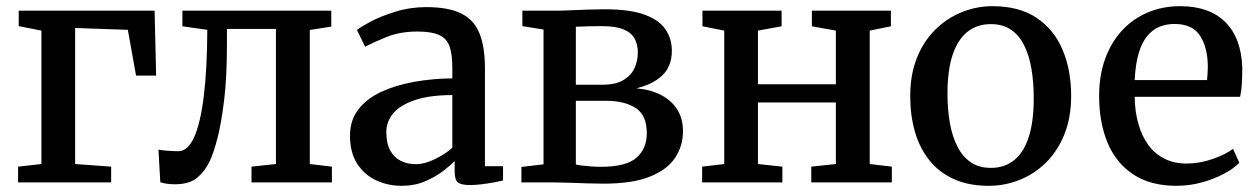

<svg xmlns="http://www.w3.org/2000/svg" viewBox="-20 -590 4070 621"><path d="M38.5 0V-51L114 -59.5V-491L40.5 -505.5V-555.5H480L485 -345.5H420L393.5 -493.5L223 -499.5V-59.5L339.5 -51V0Z M545.5 6Q530 6 518 4Q506 2 498.5 -0.5L492.5 -106Q503 -104 520.2 -102.5Q537.5 -101 556.5 -101Q587.5 -101 608 -146.5Q628.5 -192 639.2 -279.8Q650 -367.5 650.5 -493.5L570 -505V-555.5H1051.5V-504L982 -493V-59.5L1053.5 -51V0H793.5V-51L872.5 -59.5V-496.5H714V-448Q714 -341 705 -266.5Q696 -192 683.5 -143.8Q671 -95.5 658.5 -69Q643.5 -37 618.2 -15.5Q593 6 545.5 6Z M1279.5 11Q1234.5 11 1196.5 -6.8Q1158.5 -24.5 1135.2 -60.5Q1112 -96.5 1112 -151Q1112 -201 1139 -236Q1166 -271 1212.8 -292.8Q1259.5 -314.5 1319 -325.2Q1378.5 -336 1443 -336.5V-371Q1443 -415 1433.8 -440.5Q1424.5 -466 1400 -477Q1375.5 -488 1330.5 -488Q1272.5 -488 1228.8 -469.8Q1185 -451.5 1161 -439L1134.5 -493Q1145 -502 1178.2 -519.8Q1211.5 -537.5 1258.8 -552.2Q1306 -567 1358.5 -567Q1429.5 -567 1471 -546.8Q1512.5 -526.5 1530.5 -482.8Q1548.5 -439 1548.5 -369.5V-52.5H1607V-6.5Q1596 -3.5 1577.2 0Q1558.5 3.5 1537.8 6Q1517 8.5 1500 8.5Q1472.5 8.5 1461.5 0.5Q1450.5 -7.5 1450.5 -37.5V-69Q1438 -56 1413.8 -37.2Q1389.5 -18.5 1355.2 -3.8Q1321 11 1279.5 11ZM1326 -59Q1352 -59 1385 -74.5Q1418 -90 1443 -112V-282.5Q1370 -282.5 1322.5 -266.5Q1275 -250.5 1252.2 -223.8Q1229.5 -197 1229.5 -163Q1229.5 -126.5 1242 -103.5Q1254.5 -80.5 1276.2 -69.8Q1298 -59 1326 -59Z M1931.5 4Q1908 4 1877.8 3Q1847.5 2 1819.8 1Q1792 0 1775 0H1666.5V-50L1738 -58.5V-494.5L1669.5 -505.5V-555.5H1783Q1800 -555.5 1826.2 -556.8Q1852.5 -558 1881.8 -559Q1911 -560 1936 -560Q2017.5 -560 2065 -542.5Q2112.5 -525 2132.8 -494.5Q2153 -464 2153 -426Q2153 -374.5 2121.2 -345.2Q2089.5 -316 2038 -304.5Q2085 -300 2118.5 -282.5Q2152 -265 2170.5 -235.8Q2189 -206.5 2189 -165Q2189 -118.5 2163.8 -80Q2138.5 -41.5 2082.2 -18.8Q2026 4 1931.5 4ZM1923.5 -50.5Q2005 -50.5 2038.5 -79.8Q2072 -109 2072 -159Q2072 -218 2035.5 -241Q1999 -264 1941 -264H1842.5V-58Q1850 -56 1862.8 -54.5Q1875.5 -53 1891.2 -51.8Q1907 -50.5 1923.5 -50.5ZM1842.5 -316H1929Q1971 -316 1996 -330.8Q2021 -345.5 2032 -369.2Q2043 -393 2043 -420.5Q2043 -445.5 2032.8 -464.8Q2022.5 -484 1997.2 -494.8Q1972 -505.5 1925.5 -505.5Q1904.5 -505.5 1883.2 -505Q1862 -504.5 1842.5 -503.5Z M2251 0V-51L2322.5 -59.5V-491L2252 -505V-555.5H2508V-505L2431.5 -491V-317.5H2683.5V-491L2606 -505V-555.5H2861.5V-505L2793 -491V-59.5L2864.5 -51V0H2604V-51L2683.5 -59.5V-258.5H2431.5V-59.5L2510.5 -51V0Z M2924 -279Q2924 -349.5 2946 -403.8Q2968 -458 3006 -495Q3044 -532 3091.5 -551Q3139 -570 3189.5 -570Q3277 -570 3333.2 -532Q3389.5 -494 3417 -428.5Q3444.5 -363 3444.5 -280Q3444.5 -209 3422.2 -154.5Q3400 -100 3362.2 -63.2Q3324.5 -26.5 3276.8 -7.8Q3229 11 3178.5 11Q3113 11 3065 -10.8Q3017 -32.5 2985.8 -71.8Q2954.5 -111 2939.2 -164Q2924 -217 2924 -279ZM3185 -47Q3229 -47 3260 -71.8Q3291 -96.5 3307.2 -146.5Q3323.5 -196.5 3323.5 -272Q3323.5 -324 3316 -367.8Q3308.5 -411.5 3292.2 -444Q3276 -476.5 3249.5 -494.2Q3223 -512 3185 -512Q3140.5 -512 3109.2 -487.2Q3078 -462.5 3061.2 -412.8Q3044.5 -363 3044.5 -287Q3044.5 -234.5 3052.5 -190.8Q3060.5 -147 3077.2 -114.8Q3094 -82.5 3120.5 -64.8Q3147 -47 3185 -47Z M3785.5 11Q3701 11 3645.2 -26Q3589.5 -63 3562.2 -128.5Q3535 -194 3535 -279.5Q3535 -345.5 3554.2 -399Q3573.5 -452.5 3608.5 -490.8Q3643.5 -529 3691.8 -549.5Q3740 -570 3797 -570Q3891.5 -570 3943.2 -518.5Q3995 -467 3998 -370.5Q3998 -340 3996.5 -317.2Q3995 -294.5 3991 -277H3650Q3650.5 -229.5 3661.8 -189.8Q3673 -150 3694 -121.2Q3715 -92.5 3746.2 -76.8Q3777.5 -61 3818 -61Q3860 -61 3902.8 -76Q3945.5 -91 3968 -108.5L3988.5 -63.5Q3970.5 -45 3938.8 -28Q3907 -11 3867 0Q3827 11 3785.5 11ZM3650 -331H3884Q3885 -339.5 3885.8 -352Q3886.5 -364.5 3886.5 -374Q3886.5 -434.5 3862 -473.5Q3837.5 -512.5 3779 -512.5Q3752.5 -512.5 3730.2 -503.5Q3708 -494.5 3690.8 -473.8Q3673.5 -453 3663 -418Q3652.5 -383 3650 -331Z"/></svg>

Font: Merriweather Medium
Style: Regular
Weight: 500
Version: Version 2.100